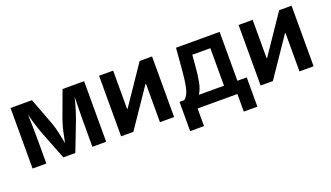

<svg xmlns="http://www.w3.org/2000/svg" viewBox="-66 -1006 2799 1626"><g transform="rotate(-20 1333.5 -193.5)"><path d="M67.4 0V-545.9H260.3L352.5 -301.8Q367.7 -259.3 379.4 -207.5Q391.1 -155.8 399.4 -108.4Q407.7 -154.8 419.7 -207Q431.6 -259.3 446.3 -301.8L536.1 -545.9H730.5V0H606.4V-238.8Q606.4 -279.8 607.7 -336.7Q608.9 -393.6 609.9 -449.7Q596.2 -391.6 579.8 -339.4Q563.5 -287.1 544.9 -238.8L452.6 0H344.7L251 -238.8Q232.9 -286.1 216.8 -337.2Q200.7 -388.2 187 -442.9Q188.5 -390.6 189.9 -334.7Q191.4 -278.8 191.4 -238.8V0Z M1342.8 0H1215.3V-345.2H1210.4L975.6 0H865.2V-545.9H992.2V-201.2H997.1L1231 -545.9H1342.8Z M1429.7 158.7V-105H1472.7Q1507.8 -131.8 1521.7 -196.3Q1535.6 -260.7 1543 -353.5L1558.6 -545.9H1951.7V-105H2035.6V158.7H1913.1V0H1554.7V158.7ZM1604 -105H1830.6V-442.9H1668L1660.6 -353.5Q1654.3 -266.1 1642.1 -204.3Q1629.9 -142.6 1604 -105Z M2600.1 0H2472.7V-345.2H2467.8L2232.9 0H2122.6V-545.9H2249.5V-201.2H2254.4L2488.3 -545.9H2600.1Z"/></g></svg>

Font: Inter SemiBold
Style: Regular
Weight: 600
Designer: Rasmus Andersson
Foundry: rsms
Version: Version 4.001;git-9221beed3